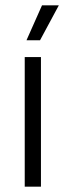

<svg xmlns="http://www.w3.org/2000/svg" viewBox="-20 -702 246 722"><path d="M134 0H73V-487.5H134ZM80 -551.5 138 -682H201V-681.5L130.5 -550.5H80Z"/></svg>

Font: Anek Devanagari Medium Light
Style: Regular
Weight: 300
Version: Version 1.003